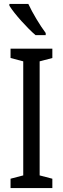

<svg xmlns="http://www.w3.org/2000/svg" viewBox="-20 -963 323 983"><path d="M125 -943H28V-934C54 -891 122 -817 162 -783H214V-794C186 -831 146 -897 125 -943ZM248 0V-48L183 -65V-649L248 -666V-714H34V-666L99 -649V-65L34 -48V0Z"/></svg>

Font: Noto Sans Thai Looped ExtraCondensed
Style: Regular
Weight: 400
Width: 2
Designer: Sasikarn Vongin, Ben Mitchell
Foundry: The Fontpad Ltd
Version: Version 1.001